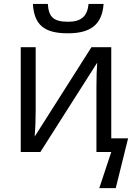

<svg xmlns="http://www.w3.org/2000/svg" viewBox="-20 -776 683 980"><path d="M224.1 -755.9C228.5 -689.5 252.4 -665 328.1 -665C395 -665 425.8 -693.4 432.1 -755.9H508.8C501 -652.8 445.8 -606 326.2 -606C205.6 -606 154.3 -648.9 147.9 -755.9ZM85.9 0V-535.2H162.1V-211.9C162.1 -167.5 160.6 -123.5 157.2 -79.1L446.8 -535.2H547.9V-69.8H633.8L570.8 184.1H486.8L547.9 0H472.2V-328.1C472.2 -379.4 473.6 -422.4 476.1 -456.1L186 0Z"/></svg>

Font: OpenSansEmoji
Style: Regular
Weight: 400
Foundry: MorbZ
Version: Version 1.000;PS 001.000;hotconv 1.0.70;makeotf.lib2.5.58329